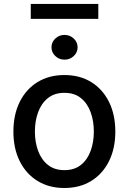

<svg xmlns="http://www.w3.org/2000/svg" viewBox="-20 -927 642 958"><path d="M301.1 11Q224.4 11 167.3 -24.1Q110.1 -59.3 78.5 -122.7Q46.9 -186.1 46.9 -270.2Q46.9 -355.1 78.5 -418.7Q110.1 -482.2 167.3 -517.4Q224.4 -552.6 301.1 -552.6Q378.2 -552.6 435.2 -517.4Q492.2 -482.2 523.8 -418.7Q555.4 -355.1 555.4 -270.2Q555.4 -186.1 523.8 -122.7Q492.2 -59.3 435.2 -24.1Q378.2 11 301.1 11ZM301.5 -78.1Q351.6 -78.1 384.1 -104.4Q416.5 -130.7 432.4 -174.5Q448.2 -218.4 448.2 -270.6Q448.2 -322.8 432.4 -366.8Q416.5 -410.9 384.1 -437.3Q351.6 -463.8 301.5 -463.8Q251.4 -463.8 218.8 -437.3Q186.1 -410.9 170.1 -366.8Q154.1 -322.8 154.1 -270.6Q154.1 -218.4 170.1 -174.5Q186.1 -130.7 218.8 -104.4Q251.4 -78.1 301.5 -78.1ZM470.5 -832.7H133.5V-907.3H470.5ZM302.2 -629.3Q275.2 -629.3 256 -647.4Q236.9 -665.5 236.9 -691.1Q236.9 -716.6 256 -734.7Q275.2 -752.8 302.2 -752.8Q328.8 -752.8 348 -734.7Q367.2 -716.6 367.2 -691.1Q367.2 -665.5 348 -647.4Q328.8 -629.3 302.2 -629.3Z"/></svg>

Font: Linik Sans Medium
Style: Regular
Weight: 500
Designer: Rasmus Andersson (font), Cristiano Sobral (main changes)
Foundry: rsms
Version: Version 3.018;June 1, 2022;FontCreator 14.0.0.2814 64-bit; t